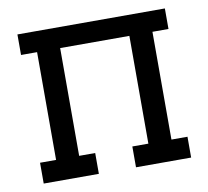

<svg xmlns="http://www.w3.org/2000/svg" viewBox="-65 -601 729 672"><g transform="rotate(-10 300.0 -265.0)"><path d="M38 0V-74H95V-457H38V-530H562V-457H505V-74H562V0H366V-74H423V-457H177V-74H234V0Z"/></g></svg>

Font: Iosevka Curly Slab Extended
Style: Regular
Weight: 400
Width: 7
Monospace: yes
Designer: Belleve Invis
Foundry: Belleve Invis
Version: Version 11.1.0; ttfautohint (v1.8.3)